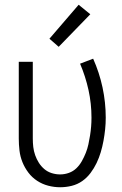

<svg xmlns="http://www.w3.org/2000/svg" viewBox="-20 -780 515 808"><path d="M233 8Q208 8 183 1.5Q158 -5 136.5 -19Q115 -33 99.5 -53.5Q84 -74 74.5 -97.5Q65 -121 62 -146.5Q59 -172 59 -197V-520H118V-197Q118 -179 120 -161.5Q122 -144 128 -127Q134 -110 143.5 -95Q153 -80 166.5 -68.5Q180 -57 197.5 -51.5Q215 -46 233 -46Q252 -46 270 -52.5Q288 -59 301.5 -72Q315 -85 324.5 -102Q334 -119 341 -136.5Q348 -154 352 -172.5Q356 -191 359 -210Q362 -229 363.5 -247.5Q365 -266 365 -285Q365 -344 352.5 -401Q340 -458 317 -512L372 -533Q398 -475 411.5 -412Q425 -349 425 -285Q425 -260 422.5 -236Q420 -212 415.5 -187.5Q411 -163 404 -139.5Q397 -116 386.5 -94Q376 -72 361 -52Q346 -32 326 -18Q306 -4 282 2Q258 8 233 8ZM227 -583 188 -617 311 -760 360 -720Z"/></svg>

Font: Iosevka QP Light
Style: Regular
Weight: 300
Designer: Belleve Invis
Foundry: Belleve Invis
Version: Version 20.0.0; ttfautohint (v1.8.4)